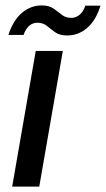

<svg xmlns="http://www.w3.org/2000/svg" viewBox="-20 -689 391 709"><path d="M25 0 112 -501H212L125 0ZM11 -560Q29 -615 61.5 -642Q94 -669 134 -669Q161 -669 177.5 -657.5Q194 -646 208 -634.5Q222 -623 244 -623Q260 -623 274 -634.5Q288 -646 295 -668H351Q334 -613 301.5 -585.5Q269 -558 228 -558Q200 -558 183.5 -570Q167 -582 153 -593.5Q139 -605 118 -605Q101 -605 88 -594Q75 -583 67 -560Z"/></svg>

Font: DM Sans 18pt Medium
Style: Italic
Weight: 500
Italic angle: -10°
Designer: Colophon Foundry, Jonny Pinhorn
Foundry: Colophon Foundry
Version: Version 4.004;gftools[0.9.30]